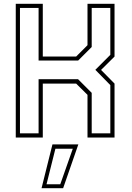

<svg xmlns="http://www.w3.org/2000/svg" viewBox="-20 -720 689 1005"><path d="M62.5 0V-700H204V-424H378.5L438 -483.5V-700H579.5V-424L509 -354L579.5 -282.5V0H438V-223.5L378.5 -282.5H204V0ZM84.5 -22H182V-305.5H388.5L460 -234V-22H557.5V-274.5L479 -354.5L557.5 -433V-678.5H460V-474L389 -403H182V-678.5H84.5ZM197.5 265 254.5 36H390L310.5 265ZM223.5 244.5H295.5L361 58.5H270Z"/></svg>

Font: Tourney ExtraLight
Style: Regular
Weight: 250
Designer: Tyler Finck
Foundry: Etcetera Type Co
Version: Version 1.015